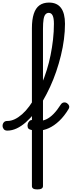

<svg xmlns="http://www.w3.org/2000/svg" viewBox="-125 -998 578 1492"><path d="M165 474Q143 474 133 467.5Q123 461 123 448V-778Q123 -846 137.5 -890.5Q152 -935 181.5 -956.5Q211 -978 256 -978Q318 -978 349 -936.5Q380 -895 380 -813Q380 -755 372 -693Q364 -631 348.5 -567.5Q333 -504 312 -442.5Q291 -381 264.5 -323.5Q238 -266 208 -214.5Q178 -163 144.5 -121Q111 -79 76 -48Q41 -17 4.5 0Q-32 17 -68 17Q-87 17 -96 5.5Q-105 -6 -105 -20.5Q-105 -35 -96 -46.5Q-87 -58 -68 -58Q-39 -58 -10.5 -71.5Q18 -85 47 -110.5Q76 -136 102.5 -172Q129 -208 153.5 -252Q178 -296 199.5 -347Q221 -398 238.5 -454Q256 -510 268 -569.5Q280 -629 287 -690.5Q294 -752 294 -813Q294 -857 284 -877.5Q274 -898 254 -898Q239 -898 228.5 -886.5Q218 -875 213.5 -847.5Q209 -820 209 -773V448Q209 461 198 467.5Q187 474 165 474ZM170 17Q150 17 135 15Q120 13 107 8Q94 4 90.5 -9Q87 -22 91 -36Q95 -50 105.5 -59Q116 -68 129 -64Q133 -62 144.5 -61Q156 -60 167 -59Q178 -58 178 -58Q207 -58 235 -71Q263 -84 291 -112.5Q319 -141 347 -185Q356 -199 369.5 -201.5Q383 -204 395 -196.5Q407 -189 411.5 -177Q416 -165 408 -151Q375 -96 335.5 -58.5Q296 -21 254 -2Q212 17 170 17Z"/></svg>

Font: Playwrite IT Trad
Style: Regular
Weight: 400
Designer: Veronika Burian, José Scaglione
Foundry: TypeTogether
Version: Version 1.002